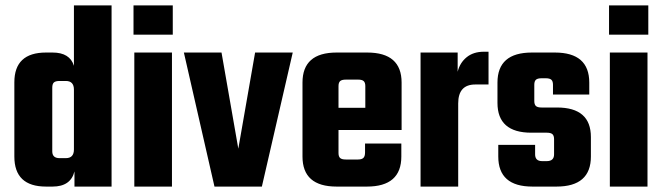

<svg xmlns="http://www.w3.org/2000/svg" viewBox="-20 -689 2453 709"><path d="M253 -669H392V0H255V-56Q241 0 174 0H150Q33 0 33 -111V-385Q33 -495 150 -495H174Q238 -495 253 -446ZM200 -105H223Q253 -105 253 -137V-358Q253 -390 223 -390H200Q185 -390 179 -384.5Q173 -379 173 -365V-130Q173 -105 200 -105Z M473 -561V-669H618V-561ZM615 0H476V-495H615Z M798 -495 860 -140 922 -495H1061L947 0H772L659 -495Z M1223 -495H1336Q1463 -495 1463 -384V-209H1230V-124Q1230 -111 1236 -105.5Q1242 -100 1257 -100H1302Q1316 -100 1322 -106Q1328 -112 1328 -126V-159H1462V-111Q1462 0 1335 0H1223Q1097 0 1097 -111V-384Q1097 -495 1223 -495ZM1230 -291H1329V-371Q1329 -384 1323 -389.5Q1317 -395 1303 -395H1257Q1242 -395 1236 -389.5Q1230 -384 1230 -371Z M1767 -498H1784V-377H1735Q1672 -377 1672 -307V0H1533V-495H1670V-424Q1678 -457 1703 -477.5Q1728 -498 1767 -498Z M2026 -119V-175Q2026 -188 2020 -193.5Q2014 -199 1999 -199H1942Q1817 -199 1817 -309V-384Q1817 -495 1944 -495H2029Q2156 -495 2156 -384V-340H2022V-376Q2022 -389 2016 -394.5Q2010 -400 1995 -400H1980Q1965 -400 1959 -394.5Q1953 -389 1953 -376V-316Q1953 -303 1959 -297.5Q1965 -292 1980 -292H2037Q2162 -292 2162 -183V-111Q2162 0 2035 0H1946Q1820 0 1820 -111V-154H1956V-119Q1956 -94 1982 -94H1999Q2026 -94 2026 -119Z M2229 -561V-669H2374V-561ZM2371 0H2232V-495H2371Z"/></svg>

Font: Teko Semibold
Style: Regular
Weight: 600
Designer: Manushi Parikh, Jonny Pinhorn
Foundry: Indian Type Foundry
Version: Version 1.105;PS 1.0;hotconv 1.0.78;makeotf.lib2.5.61930; tt